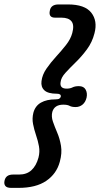

<svg xmlns="http://www.w3.org/2000/svg" viewBox="-71 -748 461 886"><path d="M209.5 -302Q211.5 -315.5 191.5 -315.5Q150.5 -315.5 133.8 -331.2Q117 -347 120.5 -373.5Q124 -403 143.2 -431Q162.5 -459 187.2 -486Q212 -513 233.5 -540.2Q255 -567.5 262.5 -595.5Q272.5 -632.5 259 -649.5Q245.5 -666.5 212.5 -666.5H183Q152 -666.5 159 -699Q164 -727.5 199.5 -727.5H242.5Q320.5 -727.5 350.2 -689.5Q380 -651.5 365 -594.5Q354.5 -553 330 -520Q305.5 -487 278.2 -460.5Q251 -434 230.8 -411.8Q210.5 -389.5 208.5 -368.5Q204 -339 236.5 -339Q252.5 -339 263.8 -344.8Q275 -350.5 293 -350.5Q315.5 -350.5 324.2 -334.5Q333 -318.5 328.5 -297.5Q323.5 -276.5 309.8 -265.2Q296 -254 278 -254Q260 -254 250.2 -259.5Q240.5 -265 221 -265Q180.5 -265 170.5 -232Q165 -210.5 173.2 -186.8Q181.5 -163 193.2 -135.5Q205 -108 210.5 -74.8Q216 -41.5 205 -1.5Q190 54 142.5 86.5Q95 119 14.5 119H-19.5Q-39.5 119 -46.5 109.8Q-53.5 100.5 -50 85.5Q-44 57.5 -11 57.5H17Q52.5 57.5 74.5 37Q96.5 16.5 106.5 -20.5Q113.5 -47 108.8 -73Q104 -99 95.2 -124.5Q86.5 -150 81.5 -175.8Q76.5 -201.5 83 -227.5Q91.5 -259.5 118 -274.5Q144.5 -289.5 185 -289.5Q198 -289.5 203 -293Q208 -296.5 209.5 -302Z"/></svg>

Font: Fraunces 144pt S100 SemiBold
Style: Italic
Weight: 600
Italic angle: -16°
Version: Version 1.000; ttfautohint (v1.8.3)